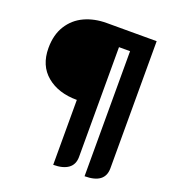

<svg xmlns="http://www.w3.org/2000/svg" viewBox="-149 -812 948 1059"><g transform="rotate(20 325.0 -282.0)"><path d="M285 -245Q176 -245 108 -301.5Q40 -358 40 -461Q40 -539 74 -593Q108 -647 165.5 -673.5Q223 -700 295 -700H588V46Q588 136 469 136V-598H404V46Q404 91 373 113.5Q342 136 285 136Z"/></g></svg>

Font: K2D SemiBold
Style: Regular
Weight: 600
Designer: Katatrad Aksorn Co.,Ltd.
Foundry: Cadson Demak Co.,Ltd.
Version: Version 1.000; ttfautohint (v1.6)